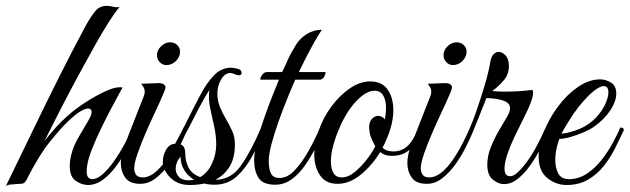

<svg xmlns="http://www.w3.org/2000/svg" viewBox="-58 -630 2158 658"><path d="M-38 8Q4 -78 49.5 -172.5Q95 -267 143 -363Q191 -459 238 -546Q255 -576 269.5 -593Q284 -610 308 -610Q317 -610 329 -607Q341 -604 352 -606Q339 -592 316.5 -557Q294 -522 266.5 -473Q239 -424 208.5 -367.5Q178 -311 148.5 -253.5Q119 -196 94 -146Q114 -172 135 -195Q156 -218 176 -235Q198 -255 231.5 -277Q265 -299 298.5 -315Q332 -331 352 -331Q359 -331 362 -330Q362 -330 351 -310Q340 -290 323.5 -259Q307 -228 289.5 -192Q272 -156 259 -123.5Q246 -91 242 -70Q239 -54 239 -43Q239 -27 245 -21.5Q251 -16 258 -16Q275 -16 294.5 -33.5Q314 -51 333 -78Q352 -105 368.5 -135.5Q385 -166 395 -193Q407 -193 407 -184Q396 -157 379.5 -124.5Q363 -92 342 -63Q321 -34 296 -15Q271 4 243 4Q223 4 202 -10Q181 -24 181 -61Q181 -72 183 -84.5Q185 -97 190 -113Q196 -133 210 -157.5Q224 -182 246 -219Q256 -236 256 -246Q256 -258 244 -258Q234 -258 217 -248Q200 -238 174 -213Q149 -189 112 -143Q75 -97 33 -14Q26 -1 17.5 -0.5Q9 0 -5 1Q-14 2 -23 2.5Q-32 3 -38 8Z M423 0Q386 0 371 -21.5Q356 -43 356 -71Q356 -86 359.5 -101.5Q363 -117 368 -130L435 -301Q438 -309 438 -315Q438 -325 433 -332.5Q428 -340 426 -343L481 -345Q496 -346 502.5 -341.5Q509 -337 509 -331Q509 -325 502 -309Q492 -285 475 -249Q458 -213 441.5 -175Q425 -137 413.5 -104Q402 -71 402 -53Q402 -40 408.5 -31Q415 -22 431 -22Q452 -22 472.5 -38.5Q493 -55 511 -81Q529 -107 544.5 -137Q560 -167 571 -193Q583 -193 583 -184Q573 -159 557 -127Q541 -95 520.5 -66.5Q500 -38 475.5 -19Q451 0 423 0ZM512 -407Q499 -407 489.5 -417Q480 -427 480 -441Q480 -458 494 -471.5Q508 -485 525 -485Q539 -485 549 -476Q559 -467 559 -453Q559 -435 545 -421Q531 -407 512 -407Z M592 4Q551 4 525.5 -21.5Q500 -47 500 -75Q500 -98 511.5 -117.5Q523 -137 542 -137L543 -139Q565 -179 585.5 -220.5Q606 -262 631 -309Q652 -348 676.5 -373Q701 -398 734 -398Q742 -398 756 -394.5Q770 -391 770 -380Q770 -372 761 -372Q754 -372 745.5 -376Q737 -380 732 -380Q713 -380 700 -358Q687 -336 687 -311Q687 -284 696 -262.5Q705 -241 717 -221Q729 -201 738 -180.5Q747 -160 747 -136Q747 -88 728.5 -58.5Q710 -29 680 -14H681Q734 -14 768.5 -63.5Q803 -113 837 -193Q849 -193 849 -184Q830 -139 807 -96Q784 -53 753 -25Q722 3 677 3Q658 3 642 -1Q619 4 592 4ZM577 -102Q577 -78 588 -56Q599 -34 628 -23Q654 -38 668.5 -69.5Q683 -101 683 -135Q683 -163 677 -192Q671 -221 664.5 -249Q658 -277 658 -299Q658 -306 658.5 -311.5Q659 -317 660 -322Q642 -295 623.5 -259Q605 -223 588 -190Q571 -157 557 -136Q577 -133 577 -102ZM544 -52Q544 -36 555 -24Q566 -12 588 -12Q598 -12 607 -14Q586 -27 573.5 -47Q561 -67 561 -93Q552 -83 548 -72.5Q544 -62 544 -52Z M1045 -528Q1032 -509 1016 -480Q1000 -451 986.5 -424Q973 -397 966 -383H1058Q1058 -379 1054.5 -370Q1051 -361 1041 -357H954Q942 -330 926.5 -292Q911 -254 896.5 -213Q882 -172 872.5 -136.5Q863 -101 863 -79Q863 -49 871 -34.5Q879 -20 900 -20Q927 -20 952 -46.5Q977 -73 999.5 -113Q1022 -153 1039 -193Q1051 -193 1051 -184Q1040 -157 1024 -125Q1008 -93 987.5 -63.5Q967 -34 941.5 -15.5Q916 3 885 3Q843 3 828 -20.5Q813 -44 813 -81Q813 -108 823 -146.5Q833 -185 847.5 -226Q862 -267 876 -302.5Q890 -338 898 -357H834Q834 -365 841 -374Q848 -383 856 -383H909Q917 -399 927.5 -423Q938 -447 956 -476Q971 -500 994.5 -514Q1018 -528 1045 -528Z M1099 0Q1058 0 1038.5 -29.5Q1019 -59 1019 -101Q1019 -140 1034 -182Q1050 -228 1078.5 -266Q1107 -304 1141.5 -327.5Q1176 -351 1210 -351Q1251 -351 1270.5 -323Q1290 -295 1290 -252Q1290 -222 1280 -189Q1270 -156 1253 -124Q1266 -111 1290 -111Q1318 -111 1338 -129Q1358 -147 1377 -193Q1389 -193 1389 -184Q1370 -138 1345.5 -116.5Q1321 -95 1283 -96Q1260 -96 1245 -109Q1217 -63 1178.5 -31.5Q1140 0 1099 0ZM1113 -22Q1136 -22 1159 -41.5Q1182 -61 1201 -86Q1220 -111 1228 -129Q1212 -158 1209.5 -172.5Q1207 -187 1207 -194Q1207 -213 1217 -223Q1227 -233 1237 -233Q1251 -233 1261 -221Q1263 -232 1264 -241.5Q1265 -251 1265 -260Q1265 -286 1255.5 -302.5Q1246 -319 1226 -319Q1205 -319 1182 -301Q1159 -283 1138.5 -253Q1118 -223 1103 -186Q1090 -155 1083 -127.5Q1076 -100 1076 -77Q1076 -52 1085 -37Q1094 -22 1113 -22Z M1405 0Q1368 0 1353 -21.5Q1338 -43 1338 -71Q1338 -86 1341.5 -101.5Q1345 -117 1350 -130L1417 -301Q1420 -309 1420 -315Q1420 -325 1415 -332.5Q1410 -340 1408 -343L1463 -345Q1478 -346 1484.5 -341.5Q1491 -337 1491 -331Q1491 -325 1484 -309Q1474 -285 1457 -249Q1440 -213 1423.5 -175Q1407 -137 1395.5 -104Q1384 -71 1384 -53Q1384 -40 1390.5 -31Q1397 -22 1413 -22Q1434 -22 1454.5 -38.5Q1475 -55 1493 -81Q1511 -107 1526.5 -137Q1542 -167 1553 -193Q1565 -193 1565 -184Q1555 -159 1539 -127Q1523 -95 1502.5 -66.5Q1482 -38 1457.5 -19Q1433 0 1405 0ZM1494 -407Q1481 -407 1471.5 -417Q1462 -427 1462 -441Q1462 -458 1476 -471.5Q1490 -485 1507 -485Q1521 -485 1531 -476Q1541 -467 1541 -453Q1541 -435 1527 -421Q1513 -407 1494 -407Z M1554 -196Q1562 -213 1575 -250.5Q1588 -288 1602 -334Q1616 -380 1623 -421Q1626 -437 1634 -444.5Q1642 -452 1651 -452Q1664 -452 1675 -439.5Q1686 -427 1686 -404Q1686 -376 1669.5 -356Q1653 -336 1629 -318Q1639 -317 1650 -316.5Q1661 -316 1674 -316Q1721 -316 1767 -322Q1769 -316 1769 -313Q1769 -300 1761.5 -280Q1754 -260 1746 -244Q1742 -235 1730 -211.5Q1718 -188 1704 -158.5Q1690 -129 1680.5 -100.5Q1671 -72 1671 -52Q1671 -26 1691 -26Q1710 -26 1744 -70.5Q1778 -115 1812 -193Q1824 -193 1824 -184Q1813 -157 1796.5 -125Q1780 -93 1760 -64.5Q1740 -36 1717 -17.5Q1694 1 1669 1Q1650 1 1631 -14.5Q1612 -30 1612 -65Q1612 -96 1624 -125.5Q1636 -155 1651 -181Q1666 -207 1678 -227Q1690 -247 1690 -259Q1690 -277 1667.5 -285Q1645 -293 1609 -294Q1591 -248 1582 -226Q1573 -204 1565 -184Q1549 -184 1554 -196Z M1884 4Q1847 4 1817.5 -20Q1788 -44 1788 -93Q1788 -134 1806.5 -180Q1825 -226 1855.5 -266.5Q1886 -307 1923.5 -332.5Q1961 -358 1999 -358Q2018 -358 2036 -347Q2054 -336 2054 -309Q2054 -284 2035 -254Q2016 -224 1981 -198Q1966 -187 1943 -177Q1920 -167 1897 -160.5Q1874 -154 1859 -154Q1854 -142 1849.5 -122Q1845 -102 1845 -81Q1845 -56 1855 -36Q1865 -16 1892 -16Q1925 -16 1953.5 -35Q1982 -54 2004.5 -83Q2027 -112 2043 -142Q2059 -172 2068 -193Q2080 -193 2080 -184Q2067 -156 2050.5 -123Q2034 -90 2011.5 -61.5Q1989 -33 1957.5 -14.5Q1926 4 1884 4ZM1866 -172Q1880 -172 1913 -182.5Q1946 -193 1973 -216Q1999 -239 2013 -266.5Q2027 -294 2027 -313Q2027 -335 2011 -335Q1999 -335 1978 -319Q1957 -303 1926 -265Q1907 -241 1890 -213Q1873 -185 1866 -172Z"/></svg>

Font: Great Vibes
Style: Regular
Weight: 400
Designer: Robert E. Leuschke, Viktoriya Grabowska, Viviana Monsalve, Eben Sorkin
Foundry: Robert E. Leuschke
Version: Version 1.103; ttfautohint (v1.8.4.7-5d5b)